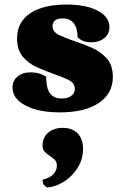

<svg xmlns="http://www.w3.org/2000/svg" viewBox="-20 -482 551 844"><path d="M243 12Q150 12 92.5 -18Q35 -48 35 -97Q35 -127 57 -145.5Q79 -164 114 -164Q155 -164 183 -144Q183 -95 199.5 -72Q216 -49 251 -49Q277 -49 293 -60.5Q309 -72 309 -91Q309 -117 281.5 -130.5Q254 -144 216 -157Q180 -170 142.5 -186.5Q105 -203 80 -233Q55 -263 55 -313Q55 -384 112 -423Q169 -462 272 -462Q358 -462 409.5 -435Q461 -408 461 -363Q461 -333 438.5 -314.5Q416 -296 381 -296Q344 -296 321 -318Q321 -358 304.5 -379.5Q288 -401 256 -401Q211 -401 211 -367Q211 -342 240 -328Q269 -314 308 -301Q346 -289 385 -271.5Q424 -254 450 -224.5Q476 -195 476 -144Q476 -71 414.5 -29.5Q353 12 243 12ZM187 342Q178 337 172.5 330Q167 323 167 308Q200 300 215 283.5Q230 267 230 246Q230 230 220.5 220.5Q211 211 198.5 203Q186 195 176.5 185Q167 175 167 158Q167 123 191.5 101.5Q216 80 256 80Q298 80 321.5 104.5Q345 129 345 173Q345 219 320.5 257Q296 295 259.5 317.5Q223 340 187 342Z"/></svg>

Font: Petrona Black
Style: Regular
Weight: 900
Designer: Ringo R. Seeber
Foundry: Ringo R. Seeber
Version: Version 2.001; ttfautohint (v1.8.3)